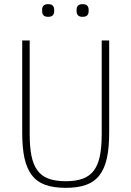

<svg xmlns="http://www.w3.org/2000/svg" viewBox="-20 -893 633 925"><path d="M123 -698V-248Q123 -186 131.5 -143Q140 -100 160 -72.5Q180 -45 213.5 -32.5Q247 -20 297 -20Q346 -20 379.5 -32.5Q413 -45 433 -72.5Q453 -100 461.5 -143Q470 -186 470 -248V-698H506V-253Q506 -181 495 -131Q484 -81 459.5 -49Q435 -17 395 -2.5Q355 12 297 12Q238 12 198 -2.5Q158 -17 133.5 -49Q109 -81 98 -131Q87 -181 87 -253V-698ZM212 -812Q196 -812 189.5 -819.5Q183 -827 183 -838V-847Q183 -858 189.5 -865.5Q196 -873 212 -873Q228 -873 234.5 -865.5Q241 -858 241 -847V-838Q241 -827 234.5 -819.5Q228 -812 212 -812ZM378 -812Q362 -812 355.5 -819.5Q349 -827 349 -838V-847Q349 -858 355.5 -865.5Q362 -873 378 -873Q394 -873 400.5 -865.5Q407 -858 407 -847V-838Q407 -827 400.5 -819.5Q394 -812 378 -812Z"/></svg>

Font: IBM Plex Sans Cond ExtLt
Style: Regular
Weight: 200
Width: 3
Designer: Mike Abbink, Paul van der Laan, Pieter van Rosmalen
Foundry: Bold Monday
Version: Version 1.3